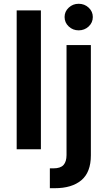

<svg xmlns="http://www.w3.org/2000/svg" viewBox="-20 -782 563 1006"><path d="M194.3 -727.5V0H67.4V-727.5ZM328.6 -545.9H456.1V31.7Q456.1 120.6 406.2 162.4Q356.4 204.1 267.1 204.1H241.2V100.1H259.8Q296.9 100.1 312.7 82.5Q328.6 64.9 328.6 30.3ZM392.1 -623Q361.8 -623 340.1 -643.3Q318.4 -663.6 318.4 -692.9Q318.4 -721.7 340.1 -741.9Q361.8 -762.2 392.1 -762.2Q422.9 -762.2 444.6 -741.9Q466.3 -721.7 466.3 -692.9Q466.3 -663.6 444.6 -643.3Q422.9 -623 392.1 -623Z"/></svg>

Font: Inter-SemiBold
Style: Regular
Weight: 600
Designer: Rasmus Andersson
Foundry: rsms
Version: Version 4.000;git-a52131595